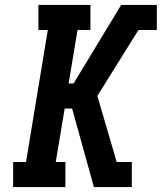

<svg xmlns="http://www.w3.org/2000/svg" viewBox="-20 -755 653 775"><path d="M33 0V-101H85L173 -634H135V-735H345V-634H293L257 -418H277L469 -735H613V-634H539L373 -368L451 -101H512V0H359L271 -317H241L205 -101H244V0Z"/></svg>

Font: Iosevka Curly Slab ExObl
Style: Bold
Weight: 700
Width: 7
Italic angle: -9°
Monospace: yes
Designer: Belleve Invis
Foundry: Belleve Invis
Version: Version 11.0.0; ttfautohint (v1.8.3)